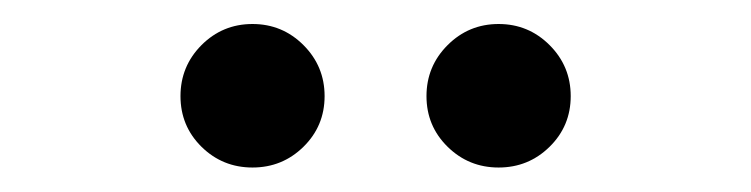

<svg xmlns="http://www.w3.org/2000/svg" viewBox="-20 -750 626 160"><path d="M190.4 -610.4Q165.5 -610.4 147.9 -627.7Q130.4 -645 130.4 -669.9Q130.4 -694.8 147.9 -712.4Q165.5 -730 190.4 -730Q215.3 -730 232.9 -712.4Q250.5 -694.8 250.5 -669.9Q250.5 -645 232.9 -627.7Q215.3 -610.4 190.4 -610.4ZM395.5 -610.4Q370.6 -610.4 353 -627.7Q335.4 -645 335.4 -669.9Q335.4 -694.8 353 -712.4Q370.6 -730 395.5 -730Q420.4 -730 438 -712.4Q455.6 -694.8 455.6 -669.9Q455.6 -645 438 -627.7Q420.4 -610.4 395.5 -610.4Z"/></svg>

Font: Cascadia Code PL SemiLight
Style: Regular
Weight: 350
Monospace: yes
Designer: Aaron Bell
Foundry: Saja Typeworks
Version: Version 2404.023; ttfautohint (v1.8.4)